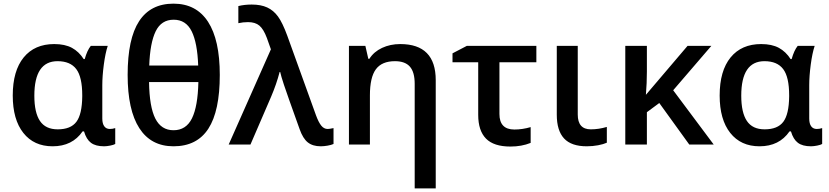

<svg xmlns="http://www.w3.org/2000/svg" viewBox="-20 -791 4539 1051"><path d="M295.9 -83Q367.2 -83 398.2 -124.3Q429.2 -165.5 430.2 -263.2V-269Q430.2 -369.6 397.5 -412.8Q364.7 -456.1 294.9 -456.1Q168 -456.1 168 -267.1Q168 -174.8 198.7 -128.9Q229.5 -83 295.9 -83ZM268.1 9.8Q165.5 9.8 107.7 -63.5Q49.8 -136.7 49.8 -268.1Q49.8 -403.3 109.6 -476.6Q169.4 -549.8 276.9 -549.8Q335.4 -549.8 373.8 -529.1Q412.1 -508.3 438 -467.8H443.8Q457 -515.1 477.1 -540H569.8Q556.6 -500 548.3 -437.3Q540 -374.5 540 -325.2V-142.1Q540 -114.3 550.8 -99.6Q561.5 -85 581.1 -85Q596.2 -85 610.8 -89.8V-2.9Q603 2 583.7 5.9Q564.5 9.8 549.8 9.8Q503.4 9.8 478 -9.3Q452.6 -28.3 439.9 -71.8H432.1Q376 9.8 268.1 9.8Z M1183.1 -380.9Q1183.1 -183.1 1120.6 -86.7Q1058.1 9.8 929.7 9.8Q806.6 9.8 742.7 -89.4Q678.7 -188.5 678.7 -380.9Q678.7 -579.1 741.5 -675Q804.2 -771 929.7 -771Q1054.2 -771 1118.7 -671.9Q1183.1 -572.8 1183.1 -380.9ZM929.7 -78.1Q999 -78.1 1031 -143.6Q1063 -209 1065.9 -341.8H795.9Q797.9 -205.6 830.3 -141.8Q862.8 -78.1 929.7 -78.1ZM930.7 -683.1Q863.3 -683.1 832.3 -619.9Q801.3 -556.6 796.9 -432.1H1064.9Q1060.5 -556.6 1029.1 -619.9Q997.6 -683.1 930.7 -683.1Z M1231.9 0 1462.9 -521 1440.9 -583Q1422.9 -631.3 1400.1 -650.6Q1377.4 -669.9 1337.9 -669.9Q1310.5 -669.9 1284.7 -664.1V-757.8Q1317.9 -766.1 1357.9 -766.1Q1408.2 -766.1 1442.6 -750.2Q1477.1 -734.4 1501.7 -700.7Q1526.4 -667 1552.7 -595.2L1710 -159.2Q1724.1 -121.1 1738.8 -103Q1753.4 -85 1773.9 -85Q1782.7 -85 1805.7 -89.8V-2.9Q1793 2.9 1772.9 6.3Q1752.9 9.8 1735.8 9.8Q1691.9 9.8 1665 -11.5Q1638.2 -32.7 1620.1 -84Q1550.3 -278.3 1534.2 -327.1Q1518.1 -376 1513.7 -397H1510.7Q1493.7 -331.1 1463.9 -261.2L1351.1 0Z M2365.2 240.2H2250V-332Q2250 -396.5 2223.6 -426.3Q2197.3 -456.1 2142.1 -456.1Q2070.3 -456.1 2037.6 -411.9Q2004.9 -367.7 2004.9 -269V0H1890.1V-540H1980L1996.1 -469.2H2002Q2026.4 -507.8 2071.3 -528.8Q2116.2 -549.8 2170.9 -549.8Q2365.2 -549.8 2365.2 -352.1Z M2713.9 -450.2V-167Q2713.9 -82 2795.9 -82Q2839.4 -82 2884.8 -95.2V-8.8Q2835.4 11.2 2773.9 11.2Q2683.1 11.2 2640.4 -32.2Q2597.7 -75.7 2597.7 -162.1V-450.2H2457V-499L2535.6 -540H2916V-450.2Z M3142.6 -540V-164.1Q3142.6 -83 3213.9 -83Q3257.3 -83 3301.8 -96.2V-9.8Q3283.7 -1.5 3253.9 4.2Q3224.1 9.8 3191.9 9.8Q3107.4 9.8 3067.6 -33.2Q3027.8 -76.2 3027.8 -163.1V-540Z M3402.8 0ZM3515.6 -272 3743.7 -540H3874L3665 -296.9L3886.7 0H3752.9L3588.9 -227.1L3521 -176.8V0H3402.8V-540H3521V-398.9Q3521 -336.4 3515.6 -272Z M4165.5 -83Q4236.8 -83 4267.8 -124.3Q4298.8 -165.5 4299.8 -263.2V-269Q4299.8 -369.6 4267.1 -412.8Q4234.4 -456.1 4164.6 -456.1Q4037.6 -456.1 4037.6 -267.1Q4037.6 -174.8 4068.4 -128.9Q4099.1 -83 4165.5 -83ZM4137.7 9.8Q4035.2 9.8 3977.3 -63.5Q3919.4 -136.7 3919.4 -268.1Q3919.4 -403.3 3979.2 -476.6Q4039.1 -549.8 4146.5 -549.8Q4205.1 -549.8 4243.4 -529.1Q4281.7 -508.3 4307.6 -467.8H4313.5Q4326.7 -515.1 4346.7 -540H4439.5Q4426.3 -500 4418 -437.3Q4409.7 -374.5 4409.7 -325.2V-142.1Q4409.7 -114.3 4420.4 -99.6Q4431.2 -85 4450.7 -85Q4465.8 -85 4480.5 -89.8V-2.9Q4472.7 2 4453.4 5.9Q4434.1 9.8 4419.4 9.8Q4373 9.8 4347.7 -9.3Q4322.3 -28.3 4309.6 -71.8H4301.8Q4245.6 9.8 4137.7 9.8Z"/></svg>

Font: Open Sans Semibold
Style: Regular
Weight: 600
Foundry: Ascender Corporation
Version: Version 1.10; ttfautohint (v1.5.65-e2d9)